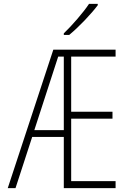

<svg xmlns="http://www.w3.org/2000/svg" viewBox="-20 -970 640 990"><path d="M309 -798V-790H337C389 -833 451 -899 484 -943V-950H439C411 -907 350 -837 309 -798ZM20 0H60L146 -264H309V0H576V-36H347V-358H560V-394H347V-678H576V-714H255ZM280 -678H309V-299H157Z"/></svg>

Font: Noto Sans Mono ExtraLight
Style: Regular
Weight: 200
Designer: Monotype Design Team
Foundry: Monotype Imaging Inc.
Version: Version 2.014